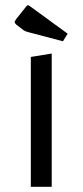

<svg xmlns="http://www.w3.org/2000/svg" viewBox="-20 -715 316 735"><path d="M178 -510V0H98V-497ZM88 -592Q73 -596 67 -602L42 -621Q36 -627 36 -631Q36 -633 42 -642L81 -691Q84 -695 87 -695Q90 -695 95 -691L239 -586L221 -557Z"/></svg>

Font: Changa Light
Style: Regular
Weight: 300
Designer: Eduardo Rodriguez Tunni
Foundry: Eduardo Rodriguez Tunni
Version: Version 2.002; ttfautohint (v1.5) -l 8 -r 50 -G 110 -x 14 -H